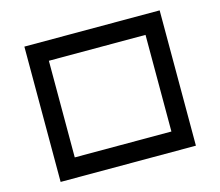

<svg xmlns="http://www.w3.org/2000/svg" viewBox="-98 -811 1075 937"><g transform="rotate(-15 439.5 -342.0)"><path d="M195.3 -585.9V-97.7H683.6V-585.9ZM97.7 -683.6H781.2V0H97.7Z"/></g></svg>

Font: BabelStone Club Penguin
Style: Regular
Weight: 400
Designer: Andrew West
Foundry: BabelStone
Version: Version 1.02 November 6, 2013